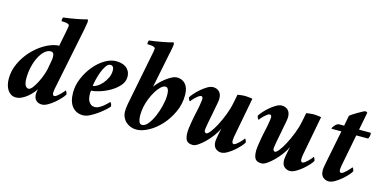

<svg xmlns="http://www.w3.org/2000/svg" viewBox="-69 -1068 2886 1444"><g transform="rotate(15 1373.5 -346.0)"><path d="M173 -81Q156 -81 146.5 -99Q137 -117 137 -153Q137 -198 147 -241.5Q157 -285 174.5 -319.5Q192 -354 215 -375Q238 -396 263 -396Q276 -396 282.5 -387Q289 -378 289 -355Q289 -350 287.5 -338Q286 -326 283.5 -314Q281 -302 279.5 -292.5Q278 -283 278 -283Q274 -253 261.5 -217.5Q249 -182 233.5 -152Q218 -122 202 -101.5Q186 -81 173 -81ZM97 7Q120 7 142.5 -4Q165 -15 184.5 -31Q204 -47 219.5 -65Q235 -83 243 -97Q242 -94 241 -88.5Q240 -83 239 -77.5Q238 -72 237.5 -66.5Q237 -61 237 -58Q237 -26 254 -9Q271 8 300 8Q320 8 345.5 -6.5Q371 -21 394 -40.5Q417 -60 435.5 -80.5Q454 -101 460 -113Q460 -118 455.5 -129Q451 -140 446 -140Q445 -138 436.5 -128Q428 -118 417 -107Q406 -96 394 -87Q382 -78 374 -78Q366 -78 363 -85.5Q360 -93 360 -100Q360 -104 361.5 -117Q363 -130 364 -133L460 -606Q462 -615 464 -626.5Q466 -638 468 -649.5Q470 -661 471.5 -669.5Q473 -678 473 -681Q473 -686 472 -692Q471 -698 467 -700Q459 -697 437.5 -692Q416 -687 389 -682Q362 -677 334.5 -672.5Q307 -668 286 -666Q283 -663 281.5 -651Q280 -639 282 -636Q288 -636 298.5 -635.5Q309 -635 318.5 -633.5Q328 -632 335.5 -628Q343 -624 343 -617Q343 -609 339.5 -593Q336 -577 334 -563Q329 -539 325 -517Q321 -498 317.5 -479.5Q314 -461 312 -452Q307 -452 303.5 -452.5Q300 -453 295 -452Q248 -445 197.5 -415Q147 -385 105.5 -339.5Q64 -294 37 -236.5Q10 -179 10 -116Q10 -91 15.5 -68.5Q21 -46 32.5 -29Q44 -12 60 -2.5Q76 7 97 7Z M758 -452Q715 -452 669.5 -424.5Q624 -397 587.5 -352.5Q551 -308 527.5 -252.5Q504 -197 504 -141Q504 -70 535 -32Q566 6 620 6Q644 6 674 -9.5Q704 -25 732 -45.5Q760 -66 781 -85.5Q802 -105 807 -113Q807 -118 803 -130.5Q799 -143 792 -143Q791 -142 781 -131.5Q771 -121 756.5 -109Q742 -97 724.5 -87Q707 -77 690 -77Q671 -77 659.5 -85.5Q648 -94 641 -106.5Q634 -119 631.5 -134.5Q629 -150 629 -164Q629 -166 629 -169.5Q629 -173 629.5 -177Q630 -181 630.5 -184.5Q631 -188 631 -189Q654 -189 694 -201Q734 -213 773 -235Q812 -257 840.5 -288.5Q869 -320 869 -359Q869 -385 859 -403Q849 -421 833 -432Q817 -443 797 -447.5Q777 -452 758 -452ZM634 -227Q636 -246 643.5 -277.5Q651 -309 662.5 -339.5Q674 -370 689.5 -392Q705 -414 723 -414Q731 -414 736.5 -410.5Q742 -407 745 -401.5Q748 -396 749 -389Q750 -382 750 -375Q750 -347 737.5 -320.5Q725 -294 707 -273Q689 -252 669 -239.5Q649 -227 634 -227Z M1165 -363Q1174 -363 1179.5 -357.5Q1185 -352 1188 -343Q1191 -334 1192 -323.5Q1193 -313 1193 -304Q1193 -268 1182 -222Q1171 -176 1153.5 -135.5Q1136 -95 1113.5 -67Q1091 -39 1067 -39Q1050 -39 1043 -58.5Q1036 -78 1036 -106Q1036 -121 1037.5 -137Q1039 -153 1042 -168Q1048 -201 1062 -236Q1076 -271 1093 -299Q1110 -327 1129 -345Q1148 -363 1165 -363ZM1074 -338 1128 -606Q1130 -615 1132.5 -626.5Q1135 -638 1137 -649.5Q1139 -661 1140.5 -669.5Q1142 -678 1142 -681Q1142 -686 1141 -692Q1140 -698 1136 -700Q1128 -697 1106 -692Q1084 -687 1057 -682Q1030 -677 1002.5 -672.5Q975 -668 954 -666Q951 -663 949.5 -651Q948 -639 950 -636Q956 -636 966.5 -635.5Q977 -635 987 -633.5Q997 -632 1004.5 -628Q1012 -624 1012 -617Q1012 -609 1009 -593Q1006 -577 1003 -563L924 -163Q922 -152 920 -134.5Q918 -117 918 -107Q918 -81 927.5 -60Q937 -39 953 -24.5Q969 -10 990 -2Q1011 6 1035 6Q1078 6 1128.5 -21.5Q1179 -49 1222 -96Q1265 -143 1294 -205.5Q1323 -268 1323 -339Q1323 -394 1298 -423Q1273 -452 1231 -452Q1213 -452 1190 -440Q1167 -428 1145 -411Q1123 -394 1104 -374Q1085 -354 1074 -338Z M1633 -63Q1633 -25 1652 -8.5Q1671 8 1696 8Q1716 8 1741.5 -6.5Q1767 -21 1790 -40.5Q1813 -60 1831.5 -80.5Q1850 -101 1856 -113Q1856 -118 1851.5 -129Q1847 -140 1842 -140Q1841 -138 1833 -128Q1825 -118 1814 -107Q1803 -96 1791 -87Q1779 -78 1771 -78Q1763 -78 1760 -85.5Q1757 -93 1757 -100Q1757 -104 1758 -116.5Q1759 -129 1760 -133L1819 -444Q1815 -445 1806.5 -446Q1798 -447 1789 -448Q1780 -449 1771.5 -449.5Q1763 -450 1759 -450Q1755 -450 1747 -449.5Q1739 -449 1730.5 -448Q1722 -447 1714.5 -446Q1707 -445 1703 -444Q1702 -439 1700 -429Q1698 -419 1696 -408.5Q1694 -398 1692 -388.5Q1690 -379 1689 -374Q1680 -328 1661 -279.5Q1642 -231 1621.5 -192Q1601 -153 1581.5 -128Q1562 -103 1551 -103Q1543 -103 1539 -109.5Q1535 -116 1535 -124Q1535 -128 1536.5 -138.5Q1538 -149 1540 -161Q1542 -173 1544 -184.5Q1546 -196 1547 -200Q1553 -230 1558 -256Q1562 -277 1565.5 -296.5Q1569 -316 1570 -320Q1571 -324 1572.5 -332Q1574 -340 1575.5 -349Q1577 -358 1578 -366.5Q1579 -375 1579 -380Q1579 -415 1560.5 -433.5Q1542 -452 1512 -452Q1492 -452 1467.5 -437.5Q1443 -423 1420.5 -403.5Q1398 -384 1380 -363.5Q1362 -343 1356 -331Q1356 -326 1361 -315Q1366 -304 1371 -304Q1372 -306 1380 -316Q1388 -326 1399 -336.5Q1410 -347 1422 -355.5Q1434 -364 1442 -364Q1450 -364 1453 -357.5Q1456 -351 1456 -344Q1456 -340 1454.5 -327Q1453 -314 1452 -311Q1450 -296 1447.5 -283Q1445 -270 1442.5 -258Q1440 -246 1437 -233Q1434 -220 1431 -205Q1429 -195 1426 -178.5Q1423 -162 1420 -143.5Q1417 -125 1414.5 -107.5Q1412 -90 1412 -78Q1412 -55 1415 -39Q1418 -23 1425 -12.5Q1432 -2 1444.5 3Q1457 8 1476 8Q1492 8 1516 -8Q1540 -24 1565.5 -49Q1591 -74 1614.5 -105.5Q1638 -137 1652 -167Q1650 -161 1647 -146.5Q1644 -132 1641 -116Q1638 -100 1635.5 -85.5Q1633 -71 1633 -63Z M2168 -63Q2168 -25 2187 -8.5Q2206 8 2231 8Q2251 8 2276.5 -6.5Q2302 -21 2325 -40.5Q2348 -60 2366.5 -80.5Q2385 -101 2391 -113Q2391 -118 2386.5 -129Q2382 -140 2377 -140Q2376 -138 2368 -128Q2360 -118 2349 -107Q2338 -96 2326 -87Q2314 -78 2306 -78Q2298 -78 2295 -85.5Q2292 -93 2292 -100Q2292 -104 2293 -116.5Q2294 -129 2295 -133L2354 -444Q2350 -445 2341.5 -446Q2333 -447 2324 -448Q2315 -449 2306.5 -449.5Q2298 -450 2294 -450Q2290 -450 2282 -449.5Q2274 -449 2265.5 -448Q2257 -447 2249.5 -446Q2242 -445 2238 -444Q2237 -439 2235 -429Q2233 -419 2231 -408.5Q2229 -398 2227 -388.5Q2225 -379 2224 -374Q2215 -328 2196 -279.5Q2177 -231 2156.5 -192Q2136 -153 2116.5 -128Q2097 -103 2086 -103Q2078 -103 2074 -109.5Q2070 -116 2070 -124Q2070 -128 2071.5 -138.5Q2073 -149 2075 -161Q2077 -173 2079 -184.5Q2081 -196 2082 -200Q2088 -230 2093 -256Q2097 -277 2100.5 -296.5Q2104 -316 2105 -320Q2106 -324 2107.5 -332Q2109 -340 2110.5 -349Q2112 -358 2113 -366.5Q2114 -375 2114 -380Q2114 -415 2095.5 -433.5Q2077 -452 2047 -452Q2027 -452 2002.5 -437.5Q1978 -423 1955.5 -403.5Q1933 -384 1915 -363.5Q1897 -343 1891 -331Q1891 -326 1896 -315Q1901 -304 1906 -304Q1907 -306 1915 -316Q1923 -326 1934 -336.5Q1945 -347 1957 -355.5Q1969 -364 1977 -364Q1985 -364 1988 -357.5Q1991 -351 1991 -344Q1991 -340 1989.5 -327Q1988 -314 1987 -311Q1985 -296 1982.5 -283Q1980 -270 1977.5 -258Q1975 -246 1972 -233Q1969 -220 1966 -205Q1964 -195 1961 -178.5Q1958 -162 1955 -143.5Q1952 -125 1949.5 -107.5Q1947 -90 1947 -78Q1947 -55 1950 -39Q1953 -23 1960 -12.5Q1967 -2 1979.5 3Q1992 8 2011 8Q2027 8 2051 -8Q2075 -24 2100.5 -49Q2126 -74 2149.5 -105.5Q2173 -137 2187 -167Q2185 -161 2182 -146.5Q2179 -132 2176 -116Q2173 -100 2170.5 -85.5Q2168 -71 2168 -63Z M2538 -427H2500Q2491 -427 2482.5 -421.5Q2474 -416 2467.5 -408.5Q2461 -401 2456.5 -394Q2452 -387 2452 -383Q2452 -381 2452.5 -380.5Q2453 -380 2454 -380H2529L2478 -124Q2476 -114 2472.5 -94Q2469 -74 2469 -63Q2469 -25 2488.5 -8.5Q2508 8 2533 8Q2553 8 2578.5 -6.5Q2604 -21 2627 -40.5Q2650 -60 2668.5 -80.5Q2687 -101 2693 -113Q2693 -118 2688.5 -129Q2684 -140 2679 -140Q2678 -138 2669.5 -128Q2661 -118 2650 -107Q2639 -96 2627 -87Q2615 -78 2607 -78Q2599 -78 2596 -85.5Q2593 -93 2593 -100Q2593 -104 2594.5 -116Q2596 -128 2597 -133L2645 -380H2737Q2741 -386 2744 -396Q2747 -406 2747 -414Q2747 -418 2746.5 -422.5Q2746 -427 2743 -427H2654L2681 -567Q2678 -569 2673 -571Q2668 -573 2663 -573Q2660 -573 2644 -564.5Q2628 -556 2609 -545Q2590 -534 2573.5 -523Q2557 -512 2553 -507Z"/></g></svg>

Font: Vermiglione
Style: Italic
Weight: 400
Italic angle: -11°
Version: Version 1.105